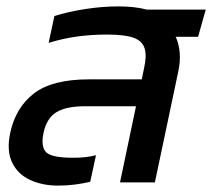

<svg xmlns="http://www.w3.org/2000/svg" viewBox="-20 -570 663 600"><path d="M161 10Q113 10 74.5 -7.5Q36 -25 18 -62Q0 -99 12 -155Q29 -234 86 -278Q143 -322 258 -322H423L430 -356Q439 -395 432 -418.5Q425 -442 397.5 -452Q370 -462 314 -462Q267 -462 222 -456Q177 -450 132 -436L150 -520Q192 -533 245 -541.5Q298 -550 350 -550Q376 -550 398 -547.5Q420 -545 439 -540H623L599 -455H529Q539 -434 541.5 -406Q544 -378 537 -346L464 0H355L405 -238H247Q187 -238 156.5 -219.5Q126 -201 116 -155Q107 -111 124.5 -94Q142 -77 209 -77Q250 -77 280 -85L262 -2Q242 3 216 6.5Q190 10 161 10Z"/></svg>

Font: Kanit
Style: Italic
Weight: 400
Italic angle: -12°
Designer: Katatrad Team
Foundry: CadsonDemak
Version: Version 2.000; ttfautohint (v1.8.3)